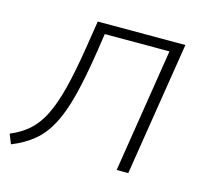

<svg xmlns="http://www.w3.org/2000/svg" viewBox="-88 -573 720 671"><g transform="rotate(15 272.5 -237.5)"><path d="M5 9 -9 -26Q30 -42 58 -67Q86 -92 106 -132.5Q126 -173 141.5 -234Q157 -295 171 -383L187 -484H504L427 0H385L456 -448H222L212 -382Q197 -285 180 -218Q163 -151 139.5 -107Q116 -63 83 -36Q50 -9 5 9Z"/></g></svg>

Font: Nunito Sans ExtraLight
Style: Italic
Weight: 200
Italic angle: -9°
Designer: Vernon Adams
Foundry: Vernon Adams
Version: Version 3.006; ttfautohint (v1.8.3)